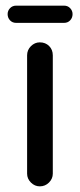

<svg xmlns="http://www.w3.org/2000/svg" viewBox="-20 -654 283 680"><path d="M7 -604Q7 -616 15.5 -625Q24 -634 37 -634H207Q220 -634 228.5 -625Q237 -616 237 -604Q237 -591 228.5 -582Q220 -573 207 -573H37Q24 -573 15.5 -582Q7 -591 7 -604ZM76 -458Q76 -477 89.5 -490.5Q103 -504 121 -504Q141 -504 154 -491Q167 -478 167 -458V-39Q167 -21 153.5 -7.5Q140 6 121 6Q103 6 89.5 -7.5Q76 -21 76 -39Z"/></svg>

Font: 寒蝉全圆体
Style: Regular
Weight: 400
Designer: Warren2060
      Designed by Motoya company      

      [Varela Round]
      Joe Prince(Latin component); Avraham Cornf
Foundry: ChillType
Version: Version 3.200